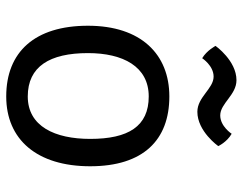

<svg xmlns="http://www.w3.org/2000/svg" viewBox="-102 -675 787 623"><g transform="rotate(90 291.5 -363.5)"><path d="M63.5 -255.4C63.5 -83 148.4 9.8 293 9.8C432.6 9.8 519.5 -89.8 519.5 -262.7C519.5 -434.6 434.6 -519.5 293 -519.5C156.2 -519.5 63.5 -427.7 63.5 -255.4ZM152.3 -255.4C152.3 -369.1 195.8 -452.6 293 -452.6C390.1 -452.6 430.7 -386.2 430.7 -262.7C430.7 -148.4 390.1 -60.1 293 -60.1C195.8 -60.1 152.3 -131.3 152.3 -255.4ZM168.9 -626C168.9 -626 192.9 -663.1 228.5 -663.1C267.6 -663.1 294.9 -610.4 342.8 -610.4C406.2 -610.4 454.1 -678.2 454.1 -678.2C454.1 -678.2 441.4 -706.1 414.1 -721.7C414.1 -721.7 390.1 -684.6 354.5 -684.6C315.4 -684.6 288.1 -737.3 240.2 -737.3C176.8 -737.3 128.9 -669.4 128.9 -669.4C128.9 -669.4 143.6 -641.1 168.9 -626Z"/></g></svg>

Font: Basic
Style: Regular
Weight: 400
Designer: Magnus Gaarde
Foundry: Magnus Gaarde
Version: Version 1.001